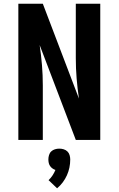

<svg xmlns="http://www.w3.org/2000/svg" viewBox="-20 -755 640 1036"><path d="M211 0H79V-735H211L406 -223Q398 -277 393.5 -331.5Q389 -386 389 -441V-735H521V0H389L194 -512Q202 -458 206.5 -403.5Q211 -349 211 -294ZM288 261 242 217Q254 206 263.5 191.5Q273 177 279 162Q270 159 262.5 153.5Q255 148 250 140.5Q245 133 243 124Q241 115 241 105Q241 94 244.5 82Q248 70 256.5 62Q265 54 276.5 50.5Q288 47 300 47Q312 47 323.5 50.5Q335 54 343.5 62Q352 70 355.5 82Q359 94 359 105Q359 128 354.5 149.5Q350 171 341 191Q332 211 318.5 229Q305 247 288 261Z"/></svg>

Font: Iosevka Extrabold Extended
Style: Regular
Weight: 800
Width: 7
Monospace: yes
Designer: Belleve Invis
Foundry: Belleve Invis
Version: Version 32.5.0; ttfautohint (v1.8.4)